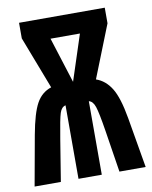

<svg xmlns="http://www.w3.org/2000/svg" viewBox="-81 -775 663 836"><g transform="rotate(-10 250.0 -357.0)"><path d="M184 -622H314L248 -420ZM120 0 150 -185Q164 -272 172 -296.5Q180 -321 198 -325V0H301V-325Q319 -321 328 -294Q337 -267 350 -185L379 0H495L457 -222Q441 -315 415 -357Q389 -399 348 -413L440 -645V-714H61V-645L150 -413Q107 -399 84 -357Q61 -315 44 -222L4 0Z"/></g></svg>

Font: Noto Sans Mono UI Condensed
Style: Bold
Weight: 700
Width: 3
Designer: Monotype Design team
Foundry: Monotype Imaging Inc.
Version: 1.000